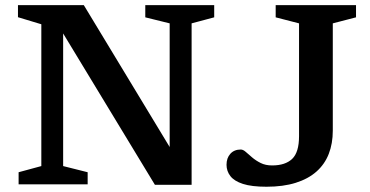

<svg xmlns="http://www.w3.org/2000/svg" viewBox="-20 -718 1442 748"><path d="M141 -71V-623.5L50 -651V-698H306.5L673.5 -91.5L641 -59.5V-627L546 -650.5V-698H814.5V-650.5L726.5 -627V2H583.5L198.5 -633L226 -640.5V-71L321.5 -47V0H52.5V-47ZM1276.5 -209Q1276.5 -159 1260.8 -118.5Q1245 -78 1212.8 -49.5Q1180.5 -21 1132 -5.8Q1083.5 9.5 1018 9.5Q960.5 9.5 926.5 -1.5Q892.5 -12.5 877.5 -32Q862.5 -51.5 862.5 -76Q862.5 -102.5 877.5 -119Q892.5 -135.5 918 -135.5Q927 -135.5 937.5 -126.2Q948 -117 962.2 -104.8Q976.5 -92.5 995.5 -83Q1014.5 -73.5 1040 -73.5Q1091.5 -73.5 1118.2 -99Q1145 -124.5 1145 -187.5V-627L1054 -650.5V-698H1367V-650.5L1276.5 -627Z"/></svg>

Font: Newsreader 9pt Medium
Style: Regular
Weight: 500
Designer: Hugues Gentile
Foundry: Production Type
Version: Version 1.003